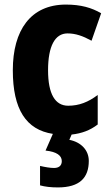

<svg xmlns="http://www.w3.org/2000/svg" viewBox="-20 -579 487 839"><path d="M368 124C368 77 334 42 283 32L293 9C337 4 373 -9 407 -35V-164C366 -133 326 -117 278 -117C221 -117 190 -168 190 -272C190 -377 220 -433 275 -433C310 -433 342 -422 380 -401L422 -521C381 -545 334 -559 268 -559C114 -559 36 -447 36 -272C36 -101 94 -12 211 6L179 79C228 84 250 101 250 125C250 146 236 155 216 155C199 155 176 151 155 146V231C177 237 202 240 233 240C329 240 368 197 368 124Z"/></svg>

Font: Noto Sans Gurmukhi UI Condensed ExtraBold
Style: Regular
Weight: 800
Width: 3
Designer: Jelle Bosma - Monotype Design Team
Foundry: Monotype Imaging Inc.
Version: Version 2.004